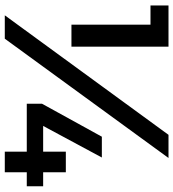

<svg xmlns="http://www.w3.org/2000/svg" viewBox="20 -760 740 821"><g transform="rotate(90 390.5 -350.0)"><path d="M4 -700H180V-285H86V-623H4ZM557 -700H656L146 0H46ZM565 -415H654L519 -164H629V-261H717V-164H777V-94H717V0H629V-94H424V-159Z"/></g></svg>

Font: Montserrat arm2 Medium
Style: Regular
Weight: 500
Designer: Julieta Ulanovsky
Foundry: Julieta Ulanovsky
Version: Version 6.000